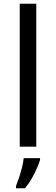

<svg xmlns="http://www.w3.org/2000/svg" viewBox="-20 -780 298 1021"><path d="M173 0H85V-760H173ZM193 61V70Q188 88 176 115.5Q164 143 147.5 171.5Q131 200 113 221H65V209Q72 192 81 165.5Q90 139 97 110.5Q104 82 106 61Z"/></svg>

Font: BC Sans
Style: Regular
Weight: 400
Designer: Monotype Design Team
Province of B.C.
Foundry: Monotype Imaging Inc.
Version: Version 2.000;GOOG;noto-source:20170915:90ef993387c0